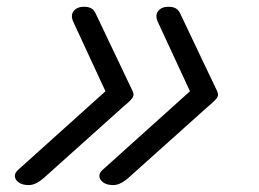

<svg xmlns="http://www.w3.org/2000/svg" viewBox="-20 -534 765 568"><path d="M57 13Q44 12 34.5 5Q25 -2 24 -12Q23 -22 33 -31L292 -264L197 -469Q188 -489 198 -501.5Q208 -514 229 -514Q242 -514 250.5 -509Q259 -504 264 -492L363 -284Q369 -272 372 -265.5Q375 -259 375 -254Q375 -247 367 -238.5Q359 -230 341 -215L109 -7Q95 5 82.5 10Q70 15 57 13ZM307 13Q294 12 284.5 5Q275 -2 274 -12Q273 -22 283 -31L542 -264L447 -469Q438 -489 448 -501.5Q458 -514 479 -514Q492 -514 500.5 -509Q509 -504 514 -492L613 -284Q619 -272 622 -265.5Q625 -259 625 -254Q625 -247 617 -238.5Q609 -230 591 -215L359 -7Q345 5 332.5 10Q320 15 307 13Z"/></svg>

Font: Playwrite CU Light
Style: Regular
Weight: 300
Designer: Veronika Burian, José Scaglione
Foundry: TypeTogether
Version: Version 1.002